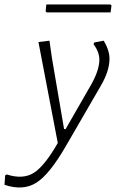

<svg xmlns="http://www.w3.org/2000/svg" viewBox="-105 -640 521 854"><path d="M386 -620 391 -616 387 -585H102L98 -590L101 -620ZM115 -459 126 -382 180 -66H187L303 -268Q337 -330 337 -375Q337 -408 311 -444L314 -451L356 -459Q382 -417 382 -378Q382 -324 342 -256L189 8Q116 135 57 172.5Q-2 210 -85 182L-82 140L-75 136Q-3 159 45 129Q93 99 152 -4L66 -453Z"/></svg>

Font: Alegreya Sans Light
Style: Italic
Weight: 300
Italic angle: -7°
Designer: Juan Pablo del Peral
Foundry: Huerta Tipografica
Version: Version 2.007